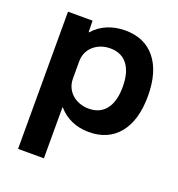

<svg xmlns="http://www.w3.org/2000/svg" viewBox="-133 -640 892 960"><g transform="rotate(20 312.5 -160.0)"><path d="M371.7 -530Q474.9 -530 532.1 -459.2Q589.2 -388.3 589.2 -260Q589.2 -131.7 532.1 -60.8Q474.9 10 371.7 10Q321.9 10 280.6 -8Q239.4 -26.1 208.7 -61.1H206.7V210H69.2V-520H199.9L201.3 -458.9H203.3Q234.9 -494.6 277.7 -512.3Q320.5 -530 371.7 -530ZM331.3 -420.2Q295.9 -420.2 267.4 -405.3Q238.8 -390.5 222.8 -364.9Q206.7 -339.4 206.7 -305.7V-214.3Q206.7 -181.3 222.8 -155.4Q238.8 -129.5 267.4 -114.7Q295.9 -99.8 331.3 -99.8Q391.3 -99.8 423.1 -141.4Q455 -183.1 455 -260Q455 -337.3 423.2 -378.7Q391.3 -420.2 331.3 -420.2Z"/></g></svg>

Font: M PLUS 2 Thin
Style: Regular
Weight: 100
Designer: Coji Morishita
Foundry: UNDERFOREST DESIGN
Version: Version 1.001